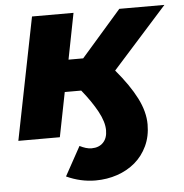

<svg xmlns="http://www.w3.org/2000/svg" viewBox="-53 -593 813 848"><g transform="rotate(-5 353.5 -169.0)"><path d="M337 204Q271 204 208 175L279 46Q293 53 306 57Q319 61 332 61Q364 61 383 41.5Q402 22 402 -13Q402 -50 376.5 -97Q351 -144 308 -197H235L196 0H12L120 -542H304L264 -338H329L507 -542H707L465 -272Q525 -201 556 -140Q587 -79 587 -23Q587 30 567 72.5Q547 115 513 144Q479 173 433.5 188.5Q388 204 337 204Z"/></g></svg>

Font: Argentum Sans
Style: Bold Italic
Weight: 700
Italic angle: -11°
Designer: Julieta Ulanovsky (font), Cristiano Sobral (main changes and remaster)
Foundry: Julieta Ulanovsky (font), Cristiano Sobral (main changes and remaster)
Version: Version 2.007;June 15, 2022;FontCreator 14.0.0.2814 64-bit; 